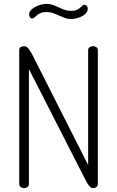

<svg xmlns="http://www.w3.org/2000/svg" viewBox="-20 -969 603 989"><path d="M459 0Q448 0 439 -12Q430 -24 423 -37L129 -613V-22Q129 -11 121.5 -5.5Q114 0 104 0Q95 0 87 -5.5Q79 -11 79 -22V-710Q79 -722 86.5 -726.5Q94 -731 104 -731Q118 -731 128 -717Q138 -703 145 -690L434 -119V-710Q434 -721 442 -726Q450 -731 459 -731Q469 -731 476.5 -726Q484 -721 484 -710V-22Q484 -11 476.5 -5.5Q469 0 459 0ZM217 -907Q201 -907 190 -902Q179 -897 171 -890.5Q163 -884 157.5 -879Q152 -874 146 -874Q138 -874 134 -880.5Q130 -887 130 -895Q130 -907 139 -916.5Q148 -926 161.5 -933.5Q175 -941 190.5 -945Q206 -949 219 -949Q238 -949 253 -943.5Q268 -938 282.5 -931Q297 -924 312.5 -918.5Q328 -913 348 -913Q365 -913 375 -918Q385 -923 392 -928.5Q399 -934 404 -939Q409 -944 415 -944Q423 -944 427.5 -938Q432 -932 432 -925Q432 -911 423 -901Q414 -891 401 -884.5Q388 -878 373.5 -874.5Q359 -871 348 -871Q329 -871 314 -876.5Q299 -882 284 -889Q269 -896 253.5 -901.5Q238 -907 217 -907Z"/></svg>

Font: AkaAcidDosis
Style: Light
Weight: 300
Designer: Edgar Tolentino, Pablo Impallari, Igino Marini, Aka-Acid
Foundry: Edgar Tolentino, Pablo Impallari, Igino Marini, Aka-Acid
Version: Version 1.007